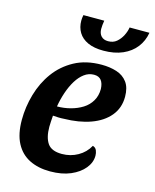

<svg xmlns="http://www.w3.org/2000/svg" viewBox="-114 -811 730 907"><g transform="rotate(15 251.5 -357.0)"><path d="M218 20Q160 20 117 -1.5Q74 -23 50.5 -67.5Q27 -112 27 -181Q27 -244 45 -306.5Q63 -369 99.5 -419Q136 -469 192 -499.5Q248 -530 325 -530Q365 -530 398 -519.5Q431 -509 450.5 -483Q470 -457 470 -412Q470 -357 437.5 -318Q405 -279 348 -258.5Q291 -238 217 -237Q205 -236 190 -236.5Q175 -237 164 -238Q163 -223 162 -208.5Q161 -194 161 -183Q161 -131 180.5 -102.5Q200 -74 251 -74Q293 -74 328.5 -94Q364 -114 383 -149Q397 -145 402 -132.5Q407 -120 407 -107Q407 -74 383.5 -45Q360 -16 318 2Q276 20 218 20ZM171 -285Q205 -285 237 -293.5Q269 -302 294.5 -318Q320 -334 335 -359.5Q350 -385 350 -418Q349 -445 337.5 -460Q326 -475 302 -475Q276 -475 254.5 -459Q233 -443 216.5 -416Q200 -389 188.5 -355Q177 -321 171 -285ZM314 -596Q268 -596 237.5 -610Q207 -624 192 -649Q177 -674 177 -706Q177 -719 180 -734H282Q280 -723 279 -712.5Q278 -702 278 -693Q278 -671 290 -658Q302 -645 324 -645Q349 -645 365.5 -659Q382 -673 392.5 -693.5Q403 -714 406 -734H503Q496 -693 472 -662Q448 -631 408 -613.5Q368 -596 314 -596Z"/></g></svg>

Font: Sansita Swashed Light Medium
Style: Regular
Weight: 500
Version: Version 1.003